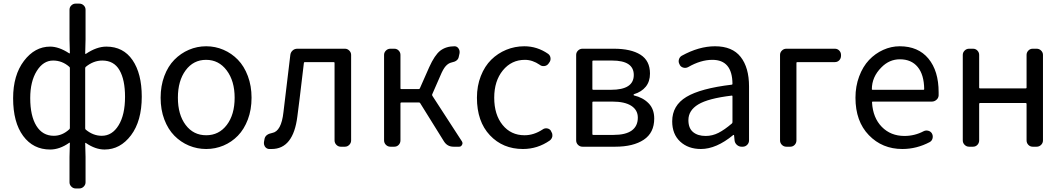

<svg xmlns="http://www.w3.org/2000/svg" viewBox="-20 -813 5892 1064"><path d="M399.4 231.4Q385.7 231.4 375.5 221.2Q365.2 210.9 365.2 197.3V56.6L367.2 -20.5Q367.2 -24.4 363.3 -21.5Q310.5 15.6 257.8 15.6Q164.1 15.6 108.4 -59.6Q52.7 -134.8 52.7 -268.6Q52.7 -396.5 112.8 -475.6Q172.9 -554.7 257.8 -554.7Q306.6 -554.7 363.3 -517.6Q367.2 -515.6 367.2 -519.5L365.2 -594.7V-758.8Q365.2 -773.4 375.5 -783.2Q385.7 -793 399.4 -793H418.9Q433.6 -793 443.8 -783.2Q454.1 -773.4 454.1 -758.8V-594.7L452.1 -516.6Q452.1 -512.7 456.1 -514.6Q515.6 -554.7 569.3 -554.7Q663.1 -554.7 714.4 -480Q765.6 -405.3 765.6 -277.3Q765.6 -142.6 706.1 -63.5Q646.5 15.6 559.6 15.6Q508.8 15.6 456.1 -20.5Q452.1 -23.4 452.1 -19.5L454.1 56.6V197.3Q454.1 210.9 443.8 221.2Q433.6 231.4 418.9 231.4ZM278.3 -60.5Q325.2 -60.5 364.3 -96.7Q367.2 -99.6 367.2 -103.5V-436.5Q367.2 -440.4 363.3 -443.4Q324.2 -477.5 274.4 -477.5Q219.7 -477.5 183.6 -419.4Q147.5 -361.3 147.5 -269.5Q147.5 -170.9 181.6 -115.7Q215.8 -60.5 278.3 -60.5ZM543.9 -60.5Q601.6 -60.5 637.2 -118.7Q672.9 -176.8 672.9 -276.4Q672.9 -371.1 642.1 -424.3Q611.3 -477.5 546.9 -477.5Q498 -477.5 455.1 -442.4Q452.1 -439.5 452.1 -434.6V-101.6Q452.1 -97.7 455.1 -94.7Q496.1 -60.5 543.9 -60.5Z M870.1 -271.5Q870.1 -336.9 890.6 -391.6Q911.1 -446.3 946.3 -481.9Q981.4 -517.6 1026.9 -537.1Q1072.3 -556.6 1122.6 -556.6Q1172.9 -556.6 1218.3 -537.1Q1263.7 -517.6 1298.3 -481.9Q1333 -446.3 1353.5 -391.6Q1374 -336.9 1374 -271.5Q1374 -205.1 1353.5 -150.9Q1333 -96.7 1298.3 -61Q1263.7 -25.4 1218.3 -6.3Q1172.9 12.7 1122.6 12.7Q1072.3 12.7 1026.9 -6.3Q981.4 -25.4 946.3 -61Q911.1 -96.7 890.6 -150.9Q870.1 -205.1 870.1 -271.5ZM1280.3 -271.5Q1280.3 -364.3 1236.3 -422.9Q1192.4 -481.4 1122.1 -481.4Q1051.8 -481.4 1008.8 -423.3Q965.8 -365.2 965.8 -271.5Q965.8 -177.7 1008.8 -120.6Q1051.8 -63.5 1122.6 -63.5Q1193.4 -63.5 1236.8 -120.6Q1280.3 -177.7 1280.3 -271.5Z M1485.4 12.7Q1477.5 12.7 1469.7 12.7Q1455.1 10.7 1447.3 -2Q1442.4 -10.7 1442.4 -20.5Q1442.4 -24.4 1443.4 -29.3L1446.3 -44.9Q1452.1 -69.3 1488.3 -76.2Q1539.1 -85 1550.8 -191.4Q1558.6 -251 1588.9 -508.8Q1590.8 -523.4 1601.6 -533.2Q1612.3 -543 1627.9 -543H1891.6Q1905.3 -543 1915.5 -532.7Q1925.8 -522.5 1925.8 -508.8V-35.2Q1925.8 -20.5 1915.5 -10.3Q1905.3 0 1891.6 0H1868.2Q1854.5 0 1844.2 -10.3Q1834 -20.5 1834 -35.2V-464.8Q1834 -468.8 1829.1 -468.8H1668.9Q1665 -468.8 1664.1 -464.8Q1634.8 -215.8 1627.9 -168Q1605.5 12.7 1485.4 12.7Z M2375 -290Q2374 -286.1 2376 -282.2L2540 -29.3Q2543 -24.4 2543 -18.6Q2543 -14.6 2540 -9.8Q2535.2 0 2524.4 0H2493.2Q2459 0 2440.4 -29.3L2308.6 -241.2Q2306.6 -245.1 2301.8 -245.1H2204.1Q2199.2 -245.1 2199.2 -240.2V-35.2Q2199.2 -20.5 2189.5 -10.3Q2179.7 0 2165 0H2143.6Q2128.9 0 2118.7 -10.3Q2108.4 -20.5 2108.4 -35.2V-508.8Q2108.4 -522.5 2118.7 -532.7Q2128.9 -543 2143.6 -543H2165Q2179.7 -543 2189.5 -532.7Q2199.2 -522.5 2199.2 -508.8V-323.2Q2199.2 -319.3 2204.1 -319.3H2299.8Q2304.7 -319.3 2306.6 -323.2L2358.4 -440.4Q2388.7 -507.8 2419.9 -532.2Q2452.1 -556.6 2499 -556.6Q2512.7 -556.6 2521 -544.4Q2529.3 -532.2 2526.4 -516.6L2522.5 -499Q2518.6 -473.6 2482.4 -466.8Q2464.8 -462.9 2450.2 -446.8Q2435.5 -430.7 2419.9 -392.6Z M2877.9 12.7Q2766.6 12.7 2694.8 -63.5Q2623 -139.6 2623 -271.5Q2623 -336.9 2644.5 -391.6Q2666 -446.3 2702.1 -481.9Q2738.3 -517.6 2785.6 -537.1Q2833 -556.6 2885.7 -556.6Q2957 -556.6 3017.6 -514.6Q3029.3 -505.9 3030.8 -491.2Q3032.2 -476.6 3023.4 -465.8L3018.6 -459Q3009.8 -448.2 2995.6 -446.8Q2981.4 -445.3 2970.7 -454.1Q2930.7 -481.4 2888.7 -481.4Q2814.5 -481.4 2766.6 -422.9Q2718.8 -364.3 2718.8 -271.5Q2718.8 -177.7 2765.1 -120.6Q2811.5 -63.5 2886.7 -63.5Q2938.5 -63.5 2987.3 -95.7Q2998 -103.5 3011.7 -101.6Q3025.4 -99.6 3033.2 -87.9L3034.2 -85Q3041 -75.2 3041 -64.5Q3041 -60.5 3041 -57.6Q3038.1 -43 3026.4 -34.2Q2959 12.7 2877.9 12.7Z M3208 0Q3193.4 0 3183.1 -10.3Q3172.9 -20.5 3172.9 -35.2V-508.8Q3172.9 -522.5 3183.1 -532.7Q3193.4 -543 3208 -543H3381.8Q3476.6 -543 3529.3 -509.8Q3582 -476.6 3582 -405.3Q3582 -361.3 3558.6 -332.5Q3535.2 -303.7 3493.2 -291Q3491.2 -290 3491.2 -287.6Q3491.2 -285.2 3493.2 -284.2Q3543 -272.5 3574.2 -240.7Q3605.5 -209 3605.5 -156.2Q3605.5 -77.1 3547.4 -38.6Q3489.3 0 3389.6 0ZM3262.7 -319.3Q3262.7 -315.4 3267.6 -315.4H3366.2Q3492.2 -315.4 3492.2 -397.5Q3492.2 -477.5 3372.1 -477.5H3267.6Q3262.7 -477.5 3262.7 -473.6ZM3262.7 -69.3Q3262.7 -65.4 3267.6 -65.4H3379.9Q3447.3 -65.4 3481 -89.8Q3514.6 -114.3 3514.6 -161.1Q3514.6 -203.1 3478.5 -226.6Q3442.4 -250 3374 -250H3267.6Q3262.7 -250 3262.7 -246.1Z M3864.3 12.7Q3793.9 12.7 3749.5 -28.3Q3705.1 -69.3 3705.1 -140.6Q3705.1 -228.5 3783.7 -275.9Q3862.3 -323.2 4035.2 -343.8Q4039.1 -343.8 4039.1 -348.6Q4038.1 -481.4 3927.7 -481.4Q3863.3 -481.4 3793.9 -441.4Q3781.2 -434.6 3767.6 -438Q3753.9 -441.4 3747.1 -453.1L3746.1 -456.1Q3738.3 -468.8 3742.2 -482.9Q3746.1 -497.1 3757.8 -503.9Q3853.5 -556.6 3942.4 -556.6Q4038.1 -556.6 4084.5 -497.6Q4130.9 -438.5 4130.9 -334V-35.2Q4130.9 -20.5 4120.6 -10.3Q4110.4 0 4095.7 0H4089.8Q4075.2 0 4064 -9.8Q4052.7 -19.5 4050.8 -34.2L4047.9 -63.5Q4047.9 -65.4 4046.4 -65.4Q4044.9 -65.4 4043 -64.5Q3949.2 12.7 3864.3 12.7ZM3890.6 -59.6Q3927.7 -59.6 3961.4 -76.7Q3995.1 -93.8 4036.1 -128.9Q4039.1 -131.8 4039.1 -136.7V-279.3Q4039.1 -283.2 4036.1 -283.2Q4036.1 -283.2 4035.2 -283.2Q3904.3 -267.6 3849.6 -234.4Q3794.9 -201.2 3794.9 -147.5Q3794.9 -102.5 3820.8 -81.1Q3846.7 -59.6 3890.6 -59.6Z M4337.9 0Q4323.2 0 4313 -10.3Q4302.7 -20.5 4302.7 -35.2V-508.8Q4302.7 -522.5 4313 -532.7Q4323.2 -543 4337.9 -543H4606.4Q4621.1 -543 4630.9 -532.7Q4640.6 -522.5 4640.6 -508.8V-503.9Q4640.6 -489.3 4630.9 -479Q4621.1 -468.8 4606.4 -468.8H4398.4Q4393.6 -468.8 4393.6 -464.8V-35.2Q4393.6 -20.5 4383.8 -10.3Q4374 0 4359.4 0Z M4980.5 12.7Q4869.1 12.7 4794.9 -64Q4720.7 -140.6 4720.7 -271.5Q4720.7 -335 4741.2 -389.6Q4761.7 -444.3 4795.9 -480.5Q4830.1 -516.6 4874.5 -536.6Q4918.9 -556.6 4965.8 -556.6Q5068.4 -556.6 5125 -488.3Q5181.6 -419.9 5181.6 -301.8Q5181.6 -293 5181.6 -284.2Q5180.7 -269.5 5169.4 -259.8Q5158.2 -250 5143.6 -250H4816.4Q4811.5 -250 4812.5 -245.1Q4817.4 -160.2 4866.7 -109.9Q4916 -59.6 4992.2 -59.6Q5048.8 -59.6 5098.6 -85.9Q5110.4 -91.8 5124 -88.4Q5137.7 -85 5144.5 -73.2Q5151.4 -60.5 5147.9 -46.4Q5144.5 -32.2 5131.8 -25.4Q5059.6 12.7 4980.5 12.7ZM4811.5 -318.4Q4811.5 -315.4 4815.4 -315.4H5097.7Q5101.6 -315.4 5101.6 -319.3Q5101.6 -319.3 5101.6 -319.3Q5100.6 -399.4 5065.4 -441.9Q5030.3 -484.4 4966.8 -484.4Q4908.2 -484.4 4864.3 -439.5Q4811.5 -386.7 4811.5 -318.4Z M5350.6 0Q5335.9 0 5325.7 -10.3Q5315.4 -20.5 5315.4 -35.2V-508.8Q5315.4 -522.5 5325.7 -532.7Q5335.9 -543 5350.6 -543H5372.1Q5386.7 -543 5396.5 -532.7Q5406.2 -522.5 5406.2 -508.8V-327.1Q5406.2 -323.2 5411.1 -323.2H5664.1Q5668.9 -323.2 5668.9 -327.1V-508.8Q5668.9 -522.5 5678.7 -532.7Q5688.5 -543 5703.1 -543H5724.6Q5739.3 -543 5749.5 -532.7Q5759.8 -522.5 5759.8 -508.8V-35.2Q5759.8 -20.5 5749.5 -10.3Q5739.3 0 5724.6 0H5703.1Q5688.5 0 5678.7 -10.3Q5668.9 -20.5 5668.9 -35.2V-237.3Q5668.9 -242.2 5664.1 -242.2H5411.1Q5406.2 -242.2 5406.2 -237.3V-35.2Q5406.2 -20.5 5396.5 -10.3Q5386.7 0 5372.1 0Z"/></svg>

Font: Gen Jyuu GothicL Regular
Style: Regular
Weight: 400
Designer: [Source Han Sans]
Ryoko NISHIZUKA  (kana & ideographs); Paul D. Hunt (Latin, Greek & Cyrillic); Wenlong ZHANG  (bopomofo
Version: Version 1.002.20150607